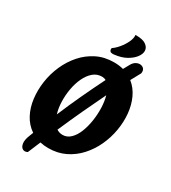

<svg xmlns="http://www.w3.org/2000/svg" viewBox="-249 -1084 1166 1312"><g transform="rotate(30 333.5 -427.5)"><path d="M185 100Q164 111 147.5 101.5Q131 92 127 65.5Q123 39 139 -1Q145 -17 151 -32Q102 -65 74 -118Q46 -171 38 -236Q30 -301 40 -369.5Q50 -438 78 -501.5Q106 -565 150.5 -615.5Q195 -666 255 -696Q315 -726 390 -726Q430 -726 464 -717Q477 -741 490 -764Q502 -786 520 -795.5Q538 -805 555 -802.5Q572 -800 581.5 -787.5Q591 -775 587 -753Q566 -715 545 -676Q589 -641 614 -587Q639 -533 645 -469Q651 -405 639.5 -338Q628 -271 599.5 -209.5Q571 -148 526.5 -99Q482 -50 423 -21.5Q364 7 291 7Q257 7 227 0Q207 47 185 100ZM367 -600Q328 -600 298.5 -574.5Q269 -549 249.5 -507.5Q230 -466 221 -416Q212 -366 213.5 -315Q215 -264 228 -222Q267 -315 310.5 -408.5Q354 -502 399 -592Q384 -600 367 -600ZM331 -120Q366 -120 393 -146Q420 -172 437 -214.5Q454 -257 462 -308Q470 -359 468.5 -410.5Q467 -462 455 -504Q413 -418 370.5 -326.5Q328 -235 284 -134Q305 -120 331 -120ZM350 -771Q337 -771 331 -777.5Q325 -784 325 -793Q325 -799 326 -802Q348 -816 371.5 -844Q395 -872 410 -904Q425 -936 422 -961Q480 -962 506 -943Q532 -924 532 -897Q532 -872 511.5 -845.5Q491 -819 454 -798.5Q417 -778 365 -772Q361 -771 357.5 -771Q354 -771 350 -771Z"/></g></svg>

Font: Agbalumo
Style: Regular
Weight: 400
Designer: Raphael Alegbeleye
Foundry: Sorkin Type Co.
Version: Version 1.000; ttfautohint (v1.8.4)